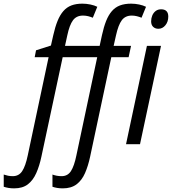

<svg xmlns="http://www.w3.org/2000/svg" viewBox="-139 -785 936 1045"><path d="M-62 240.2Q-78.6 240.2 -92.8 237.8Q-106.9 235.4 -118.7 231.4V165Q-107.4 168.9 -95.2 171.4Q-83 173.8 -69.3 173.8Q-36.1 173.8 -18.1 146.2Q0 118.7 12.2 60.1L125.5 -473.6H49.8L57.1 -511.2L138.2 -537.1L150.9 -593.3Q161.1 -638.7 174.3 -671.1Q187.5 -703.6 205.8 -724.6Q224.1 -745.6 249.5 -755.4Q274.9 -765.1 309.6 -765.1Q331.1 -765.1 353 -760.5Q375 -755.9 390.6 -748L366.2 -688.5Q354.5 -693.4 341.1 -696.8Q327.6 -700.2 312.5 -700.2Q277.3 -700.2 258.3 -674.8Q239.3 -649.4 227.1 -591.8L214.8 -535.2H403.3L416 -593.8Q425.8 -638.7 438.7 -671.1Q451.7 -703.6 470 -724.6Q488.3 -745.6 513.9 -755.4Q539.6 -765.1 574.7 -765.1Q596.7 -765.1 618.4 -760.5Q640.1 -755.9 655.8 -748L631.3 -688.5Q619.6 -693.4 606 -696.8Q592.3 -700.2 578.1 -700.2Q543 -700.2 523.9 -674.8Q504.9 -649.4 492.2 -591.8L479.5 -535.2H574.2L561 -473.6H466.8L351.6 67.4Q340.8 118.2 323.7 157.2Q306.6 196.3 277.6 218.3Q248.5 240.2 202.6 240.2Q186.5 240.2 172.1 237.8Q157.7 235.4 146.5 231.4V165Q156.7 168.9 169.7 171.4Q182.6 173.8 196.3 173.8Q229.5 173.8 247.3 146Q265.1 118.2 276.9 60.1L390.1 -473.6H202.1L86.4 67.4Q75.7 118.2 58.3 157.2Q41 196.3 12.5 218.3Q-16.1 240.2 -62 240.2ZM546.9 0 660.6 -535.2H737.3L623 0ZM723.1 -628.4Q705.6 -628.4 694.6 -638.9Q683.6 -649.4 683.6 -668.9Q683.6 -685.5 689.7 -700.4Q695.8 -715.3 708 -724.9Q720.2 -734.4 737.8 -734.4Q757.3 -734.4 767.1 -724.4Q776.9 -714.4 776.9 -695.3Q776.9 -666.5 761.2 -647.5Q745.6 -628.4 723.1 -628.4Z"/></svg>

Font: Open Sans SemiCondensed
Style: Italic
Weight: 400
Width: 4
Italic angle: -12°
Designer: Monotype Design Team
Foundry: Monotype Imaging Inc.
Version: Version 3.000